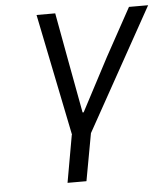

<svg xmlns="http://www.w3.org/2000/svg" viewBox="-52 -563 707 809"><g transform="rotate(-5 302.0 -158.0)"><path d="M237.5 0 132.5 -516H211.5L248.5 -314L290 -90H294.5L412.5 -314L523.5 -516H604.5L317.5 0L281 200H201L236.5 0Z"/></g></svg>

Font: JuliaMono
Style: Bold Italic
Weight: 700
Italic angle: -9°
Monospace: yes
Designer: cormullion
Foundry: corm
Version: Version 0.057; ttfautohint (v1.8.4)